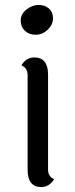

<svg xmlns="http://www.w3.org/2000/svg" viewBox="-20 -750 305 779"><path d="M136.5 -730Q162 -730 178.5 -715.5Q195 -701 195 -675.5Q195 -650 173.5 -629.5Q152 -609 125 -609Q98 -609 81 -625Q64 -641 64 -667Q64 -693 87.5 -711.5Q111 -730 136.5 -730ZM175 -447V-62Q175 -33 200 -23Q179 9 148 9Q92 9 92 -61V-445Q92 -474 67 -485Q86 -517 119 -517Q175 -517 175 -447Z"/></svg>

Font: Laila
Style: Regular
Weight: 400
Designer: Hitesh Malaviya
Foundry: Indian Type Foundry
Version: Version 1.302;PS 1.0;hotconv 1.0.78;makeotf.lib2.5.61930; tt